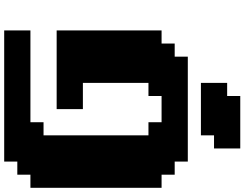

<svg xmlns="http://www.w3.org/2000/svg" viewBox="-145 -770 1165 915"><g transform="rotate(-90 437.5 -312.5)"><path d="M187.5 250H437.5V187.5H500V62.5H250V125H187.5ZM125 0H625V-62.5H687.5V-125H750V-625H375V-500H500V-187.5H437.5V-125H312.5V-187.5H250V-687.5H312.5V-750H750V-875H125V-812.5H62.5V-750H0V-125H62.5V-62.5H125Z"/></g></svg>

Font: Faithful 32x
Style: Bold
Weight: 400
Foundry: Faithful Resource Pack
Version: Version 1.0; January 27, 2023